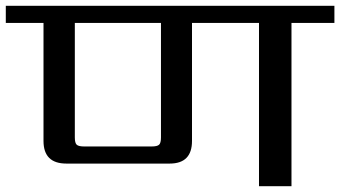

<svg xmlns="http://www.w3.org/2000/svg" viewBox="-40 -642 1173 662"><path d="M515 -168V-563H218V-168Q218 -149 224.5 -143Q231 -137 250 -137H483Q502 -137 508.5 -143Q515 -149 515 -168ZM1113 -622V-563H965V0H853V-563H622V-156Q622 -78 545 -78H189Q110 -78 110 -156V-563H-20V-622Z"/></svg>

Font: Sarpanch Medium
Style: Regular
Weight: 500
Designer: Manushi Parikh (Devanagari and Latin), Jyotish Sonowal (Devanagari)
Foundry: Indian Type Foundry
Version: Version 2.004;PS 1.0;hotconv 1.0.78;makeotf.lib2.5.61930; tt